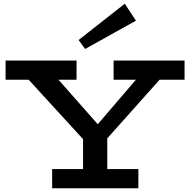

<svg xmlns="http://www.w3.org/2000/svg" viewBox="-20 -1011 1021 1031"><path d="M456 -231 109 -610H270L505 -344L734 -611H862L523 -231ZM260 0V-103H723V0ZM426 -50V-315H556V-50ZM10 -583V-686H391V-583ZM590 -583V-686H971V-583ZM437 -748 402 -796 650 -991 710 -900Z"/></svg>

Font: BioRhyme SemiExpanded SemiBold
Style: Regular
Weight: 600
Width: 6
Designer: Aoife Mooney
Foundry: Aoife Mooney Type
Version: Version 1.600;gftools[0.9.33]